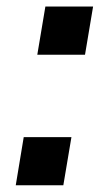

<svg xmlns="http://www.w3.org/2000/svg" viewBox="-20 -553 330 573"><path d="M91.3 -389.6H233.7L257.8 -533.4H115.4ZM27 0H169L193.2 -143.8H50.8Z"/></svg>

Font: TID UI Semi Bold
Style: Italic
Weight: 600
Italic angle: -9.39999°
Designer: The TID Project Authors
Foundry: Bakken & Bæck
Version: Version 1.001;hotconv 1.0.109;makeotfexe 2.5.65596